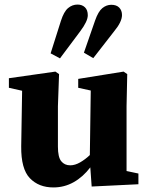

<svg xmlns="http://www.w3.org/2000/svg" viewBox="-20 -807 647 842"><path d="M382 11 376 -73Q344 -31 303 -8Q262 15 214 15Q150 15 111 -25.5Q72 -66 73 -165L77 -409L19 -422V-464L223 -493L239 -482L234 -341V-164Q234 -118 248.5 -100Q263 -82 288 -82Q309 -82 331.5 -95Q354 -108 374 -127L378 -410L323 -422V-461L522 -493L538 -482L535 -341V-57L587 -46V1ZM202 -573 247 -715Q260 -756 278.5 -771.5Q297 -787 320 -787Q340 -787 352.5 -775Q365 -763 365 -740Q365 -714 332 -670L243 -551ZM348 -576 397 -717Q411 -757 429 -771.5Q447 -786 468 -786Q491 -786 503 -773.5Q515 -761 515 -741Q515 -711 480 -669L389 -552Z"/></svg>

Font: Source Serif Pro
Style: Bold
Weight: 700
Designer: Frank Grießhammer
Foundry: Adobe Systems Incorporated
Version: Version 3.001;hotconv 1.0.111;makeotfexe 2.5.65597